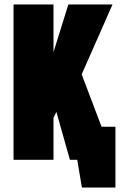

<svg xmlns="http://www.w3.org/2000/svg" viewBox="-20 -720 556 865"><path d="M317 -149V0H328L349 125H500V-149ZM221 -485V-700H41V0H221V-189L234 -216L295 0H494L348 -385L487 -700H288Z"/></svg>

Font: Advent Pro Black
Style: Regular
Weight: 900
Version: Version 3.000